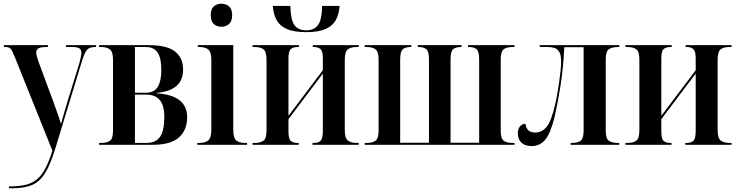

<svg xmlns="http://www.w3.org/2000/svg" viewBox="-20 -779 3972 1033"><path d="M28 224Q81 224 117 215.5Q153 207 178.5 186Q204 165 223.5 128Q243 91 262 32L59 -474Q46 -506 37.5 -516Q29 -526 10 -526H1V-536H238V-526H229Q199 -526 187 -519Q175 -512 175 -497Q175 -487 179 -473Q183 -459 189 -442L267 -232Q277 -203 284 -184Q291 -165 296.5 -148.5Q302 -132 308 -112Q315 -137 323 -165Q331 -193 339 -219L408 -443Q418 -480 418 -495Q418 -511 407.5 -518.5Q397 -526 369 -526H335V-536H497V-526H492Q462 -526 449 -512Q436 -498 422 -454L277 22Q250 110 220.5 155.5Q191 201 149.5 217.5Q108 234 45 234H28Z M513 0V-10H525Q555 -10 571.5 -21.5Q588 -33 588 -78V-458Q588 -501 571 -513.5Q554 -526 525 -526H513V-536H783Q878 -536 921.5 -502Q965 -468 965 -405Q965 -348 930 -317Q895 -286 822 -279V-277Q987 -267 987 -148Q987 -79 942.5 -39.5Q898 0 803 0ZM765 -280Q810 -280 829 -312Q848 -344 848 -402Q848 -465 828.5 -495.5Q809 -526 765 -526H706V-280ZM768 -10Q819 -10 841.5 -43.5Q864 -77 864 -150Q864 -212 839.5 -241Q815 -270 766 -270H706V-10Z M1171 -635Q1147 -635 1130.5 -649.5Q1114 -664 1114 -697Q1114 -731 1130.5 -745Q1147 -759 1171 -759Q1195 -759 1212 -745Q1229 -731 1229 -697Q1229 -664 1212 -649.5Q1195 -635 1171 -635ZM1042 0V-10H1054Q1085 -10 1101 -24Q1117 -38 1117 -83V-456Q1117 -499 1101 -512.5Q1085 -526 1055 -526H1044V-536H1235V-82Q1235 -37 1251 -23.5Q1267 -10 1298 -10H1309V0Z M1628 -606Q1561 -606 1523 -623Q1485 -640 1468 -671.5Q1451 -703 1448 -747H1542Q1544 -672 1564 -644Q1584 -616 1628 -616Q1670 -616 1691 -644.5Q1712 -673 1713 -747H1807Q1804 -703 1787 -671.5Q1770 -640 1732 -623Q1694 -606 1628 -606ZM1339 0V-10H1351Q1381 -10 1397.5 -22Q1414 -34 1414 -80V-456Q1414 -502 1397.5 -514Q1381 -526 1351 -526H1339V-536H1588V-526H1581Q1557 -526 1544.5 -515Q1532 -504 1532 -465V-156L1717 -401V-466Q1717 -503 1704.5 -514.5Q1692 -526 1670 -526H1663V-536H1910V-526H1899Q1868 -526 1851.5 -514Q1835 -502 1835 -456V-81Q1835 -36 1851.5 -23Q1868 -10 1899 -10H1910V0H1661V-10H1670Q1693 -10 1705 -22Q1717 -34 1717 -75V-383L1532 -138V-72Q1532 -32 1544.5 -21Q1557 -10 1580 -10H1587V0Z M1942 0V-10H1954Q1984 -10 2000.5 -22Q2017 -34 2017 -77V-458Q2017 -501 2000.5 -513.5Q1984 -526 1954 -526H1942V-536H2193V-526H2189Q2161 -526 2147 -514Q2133 -502 2133 -458V-11H2288V-459Q2288 -502 2274 -514Q2260 -526 2233 -526H2228V-536H2463V-526H2459Q2431 -526 2417.5 -514Q2404 -502 2404 -458V-11H2558V-458Q2558 -502 2544.5 -514Q2531 -526 2503 -526H2498V-536H2748V-526H2737Q2706 -526 2690 -514Q2674 -502 2674 -458V-77Q2674 -34 2690 -22Q2706 -10 2736 -10H2748V0Z M2840 7Q2805 7 2785.5 -11.5Q2766 -30 2766 -62Q2766 -85 2778 -99Q2790 -113 2807 -113Q2813 -66 2859 -66Q2897 -66 2922 -98Q2947 -130 2967 -218Q2972 -238 2977.5 -269.5Q2983 -301 2988 -334.5Q2993 -368 2996 -398Q2999 -428 2999 -446Q2999 -482 2989.5 -499Q2980 -516 2963.5 -521Q2947 -526 2926 -526H2884V-536H3312V-526H3306Q3271 -526 3255 -513.5Q3239 -501 3239 -460V-78Q3239 -35 3254.5 -22.5Q3270 -10 3304 -10H3312V0H3050V-10H3056Q3090 -10 3105 -22.5Q3120 -35 3120 -78V-525H3016Q3011 -416 2996 -320.5Q2981 -225 2965 -155Q2943 -63 2914 -28Q2885 7 2840 7Z M3345 0V-10H3357Q3387 -10 3403.5 -22Q3420 -34 3420 -80V-456Q3420 -502 3403.5 -514Q3387 -526 3357 -526H3345V-536H3594V-526H3587Q3563 -526 3550.5 -515Q3538 -504 3538 -465V-156L3723 -401V-466Q3723 -503 3710.5 -514.5Q3698 -526 3676 -526H3669V-536H3916V-526H3905Q3874 -526 3857.5 -514Q3841 -502 3841 -456V-81Q3841 -36 3857.5 -23Q3874 -10 3905 -10H3916V0H3667V-10H3676Q3699 -10 3711 -22Q3723 -34 3723 -75V-383L3538 -138V-72Q3538 -32 3550.5 -21Q3563 -10 3586 -10H3593V0Z"/></svg>

Font: Noto Serif Display Condensed SemiBold
Style: Regular
Weight: 600
Width: 3
Designer: Monotype Design Team
Foundry: Monotype Imaging Inc.
Version: Version 2.009